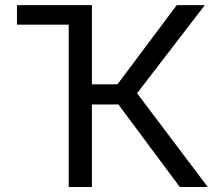

<svg xmlns="http://www.w3.org/2000/svg" viewBox="-20 -748 879 768"><path d="M298.8 -727.5V-649.4H47.9V-727.5ZM254.9 0V-727.5H347.7V-410.6H449.7L687 -727.5H799.3L528.3 -375L811 0H699.2L453.6 -330.1H347.7V0Z"/></svg>

Font: Adwaita Sans
Style: Regular
Weight: 400
Designer: Rasmus Andersson
Foundry: rsms
Version: Version 4.001;git-9221beed3